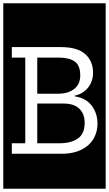

<svg xmlns="http://www.w3.org/2000/svg" viewBox="-32 -937 664 1170"><path d="M562 -184Q562 -246 527.5 -292.5Q493 -339 423 -350V-354Q474 -365 504.5 -403Q535 -441 535 -494Q535 -565 487 -607.5Q439 -650 339 -650H40V-586H122V-64H40V0H344Q398 0 439 -14.5Q480 -29 507 -53.5Q534 -78 548 -111.5Q562 -145 562 -184ZM484 -188Q484 -122 442.5 -93Q401 -64 331 -64H195V-306H355Q419 -306 451.5 -274.5Q484 -243 484 -188ZM457 -477Q457 -423 419.5 -394.5Q382 -366 324 -366H195V-586H327Q389 -586 423 -562.5Q457 -539 457 -477ZM-12 -917H612V213H-12Z"/></svg>

Font: Zilla Slab Regular Highlight
Style: Regular
Weight: 410
Designer: Typotheque Type Foundry
Foundry: Typotheque type foundry
Version: Version 1.0; 2017